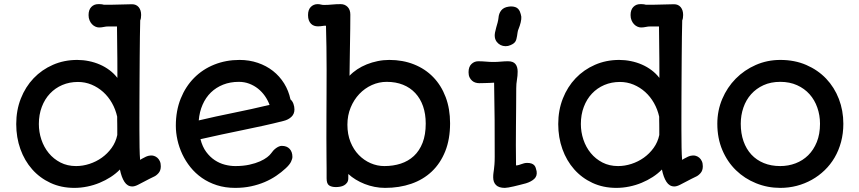

<svg xmlns="http://www.w3.org/2000/svg" viewBox="-20 -890 4132 924"><path d="M58.1 -293Q58.1 -359.4 80.3 -415.8Q102.5 -472.2 141.8 -513.4Q181.2 -554.7 234.9 -578.1Q288.6 -601.6 351.6 -601.6Q379.9 -601.6 407.7 -595.9Q435.5 -590.3 460.7 -579.3Q485.8 -568.4 507.3 -552.2Q528.8 -536.1 544.9 -515.1Q544.9 -527.8 544.9 -551.3Q544.9 -574.7 544.7 -606.9Q544.4 -639.2 543.9 -678.7Q543.5 -718.3 543 -762.7H501.5Q490.2 -762.7 479.5 -760.3Q468.8 -757.8 456.5 -757.8Q447.8 -757.8 438.7 -762Q429.7 -766.1 422.6 -773.7Q415.5 -781.2 410.9 -792.2Q406.2 -803.2 406.2 -817.4Q406.2 -842.8 419.4 -856.4Q432.6 -870.1 452.6 -870.1Q457.5 -870.1 464.4 -869.9Q471.2 -869.6 480 -867.2Q512.2 -866.7 544.9 -867.9Q577.6 -869.1 615.2 -869.6Q635.7 -869.6 647.5 -855.5Q659.2 -841.3 659.2 -817.9Q659.2 -801.3 654.8 -792Q653.8 -760.3 653.3 -713.6Q652.8 -667 652.3 -614.3Q651.9 -561.5 651.6 -506.8Q651.4 -452.1 651.1 -404.5Q650.9 -356.9 650.9 -320.3Q650.9 -283.7 650.9 -267.1Q650.9 -219.2 651.6 -180.9Q652.3 -142.6 654.3 -120.6L663.1 -126Q673.3 -131.8 682.9 -136.2Q692.4 -140.6 703.6 -141.6Q711.9 -142.6 720.7 -139.9Q729.5 -137.2 736.8 -131.1Q744.1 -125 749 -114.7Q753.9 -104.5 753.9 -89.8Q753.9 -69.3 742.9 -56.9Q731.9 -44.4 720.2 -39.6Q708.5 -34.2 697.8 -28.6Q687 -22.9 675.8 -17.1Q659.2 -8.3 643.8 -0.5Q628.4 7.3 616.7 7.3Q593.3 7.3 578.9 -14.9Q564.5 -37.1 557.1 -74.2Q537.6 -54.2 512.7 -38.1Q487.8 -22 459.5 -10.3Q431.2 1.5 400.1 7.8Q369.1 14.2 337.9 14.2Q274.4 14.2 222.9 -9.8Q171.4 -33.7 134.8 -75.2Q98.1 -116.7 78.1 -172.6Q58.1 -228.5 58.1 -293ZM167 -293Q167 -254.4 179.2 -218Q191.4 -181.6 214.6 -153.3Q237.8 -125 271 -107.9Q304.2 -90.8 346.2 -90.8Q378.4 -90.8 410.6 -101.3Q442.9 -111.8 470 -131.1Q497.1 -150.4 517.1 -178Q537.1 -205.6 544.4 -240.2Q544.4 -260.3 544.4 -272.9Q544.4 -285.6 544.2 -294.7Q543.9 -303.7 543.9 -311.3Q543.9 -318.8 543.9 -328.6Q536.1 -363.8 518.8 -394.3Q501.5 -424.8 476.6 -447.3Q451.7 -469.7 420.7 -482.7Q389.6 -495.6 355 -495.6Q314.5 -495.6 280 -481Q245.6 -466.3 220.5 -439.7Q195.3 -413.1 181.2 -375.7Q167 -338.4 167 -293Z M944.8 -220.2Q954.1 -183.6 972.4 -158.9Q990.7 -134.3 1013.7 -119.1Q1036.6 -104 1062.3 -97.4Q1087.9 -90.8 1112.3 -90.8Q1150.4 -90.8 1180.2 -97.4Q1210 -104 1231.2 -113.5Q1252.4 -123 1265.6 -133.3Q1278.8 -143.6 1284.2 -151.4Q1289.1 -158.7 1295.2 -165.3Q1301.3 -171.9 1308.3 -177Q1315.4 -182.1 1322.5 -185.1Q1329.6 -188 1335.9 -188Q1360.4 -188 1373.8 -173.6Q1387.2 -159.2 1387.2 -134.8Q1387.2 -125.5 1380.4 -111.3Q1373.5 -97.2 1355 -80.1Q1334.5 -61 1309.3 -43.9Q1284.2 -26.9 1253.9 -13.9Q1223.6 -1 1188.2 6.6Q1152.8 14.2 1111.8 14.2Q1063.5 14.2 1023.4 1.2Q983.4 -11.7 951.7 -33.9Q919.9 -56.2 896.5 -85.4Q873 -114.7 857.4 -147.9Q841.8 -181.2 834 -216.3Q826.2 -251.5 826.2 -284.7Q826.2 -356.9 849.6 -415.3Q873 -473.6 914.1 -515.1Q955.1 -556.6 1011.2 -579.1Q1067.4 -601.6 1132.8 -601.6Q1179.7 -601.6 1220.7 -587.6Q1261.7 -573.7 1293.7 -548.6Q1325.7 -523.4 1347.4 -488.5Q1369.1 -453.6 1377.9 -411.6Q1387.7 -403.3 1392.3 -389.9Q1397 -376.5 1397 -363.3Q1397 -341.3 1382.1 -327.4Q1367.2 -313.5 1344.7 -308.1Q1295.4 -295.4 1246.1 -284.7Q1196.8 -273.9 1147 -263.7Q1097.2 -253.4 1046.6 -242.7Q996.1 -231.9 944.8 -220.2ZM936.5 -310.5Q1019.5 -330.1 1104.5 -347.2Q1189.5 -364.3 1277.3 -385.3Q1269 -407.7 1254.9 -428Q1240.7 -448.2 1221.7 -463.4Q1202.6 -478.5 1179.4 -487.3Q1156.2 -496.1 1129.4 -496.1Q1087.9 -496.1 1054 -482.7Q1020 -469.2 995.1 -445.1Q970.2 -420.9 955.1 -386.5Q939.9 -352.1 936.5 -310.5Z M1551.8 -31.7Q1551.8 -51.3 1551.8 -76.9Q1551.8 -102.5 1551.3 -131.3Q1550.8 -175.8 1550.8 -226.8Q1550.8 -277.8 1551 -332Q1551.3 -386.2 1551.5 -442.6Q1551.8 -499 1551.8 -554.7Q1551.8 -610.4 1551 -663.8Q1550.3 -717.3 1548.8 -766.1Q1540 -766.6 1530.8 -764.9Q1521.5 -763.2 1509.3 -763.2Q1500.5 -763.2 1491.9 -766.1Q1483.4 -769 1476.8 -775.6Q1470.2 -782.2 1466.3 -792.5Q1462.4 -802.7 1462.4 -817.4Q1462.4 -843.3 1475.8 -856.7Q1489.3 -870.1 1508.8 -870.1Q1516.6 -870.1 1523.9 -868.2Q1531.2 -866.2 1539.6 -866.2Q1559.1 -866.2 1578.4 -868.2Q1597.7 -870.1 1619.6 -870.1Q1639.6 -870.1 1652.8 -856.7Q1666 -843.3 1666 -819.8Q1666 -788.1 1665.5 -750.7Q1665 -713.4 1664.3 -674.3Q1663.6 -635.3 1663.1 -596.9Q1662.6 -558.6 1662.1 -525.4Q1678.2 -542.5 1699.2 -556.4Q1720.2 -570.3 1745.1 -580.3Q1770 -590.3 1797.4 -595.9Q1824.7 -601.6 1853.5 -601.6Q1918.5 -601.6 1972.4 -580.1Q2026.4 -558.6 2064.9 -518.8Q2103.5 -479 2124.8 -422.6Q2146 -366.2 2146 -296.9Q2146 -220.2 2122.8 -162.1Q2099.6 -104 2058.1 -64.7Q2016.6 -25.4 1959.2 -5.6Q1901.9 14.2 1833 14.2Q1807.6 14.2 1782.7 9.3Q1757.8 4.4 1734.9 -4.6Q1711.9 -13.7 1691.9 -25.9Q1671.9 -38.1 1656.2 -52.7V-32.2Q1656.2 -19.5 1650.4 -11.2Q1644.5 -2.9 1635.7 2Q1627 6.8 1616.5 8.5Q1606 10.3 1596.7 10.3Q1575.7 10.3 1563.7 2.2Q1551.8 -5.9 1551.8 -31.7ZM1651.9 -290Q1651.9 -243.7 1666.7 -206.8Q1681.6 -169.9 1706.5 -144.3Q1731.4 -118.7 1763.4 -104.7Q1795.4 -90.8 1829.6 -90.8Q1872.1 -90.8 1908.4 -102.5Q1944.8 -114.3 1971.7 -139.2Q1998.5 -164.1 2013.7 -202.9Q2028.8 -241.7 2028.8 -295.4Q2028.8 -341.8 2015.9 -378.9Q2002.9 -416 1978.5 -442.1Q1954.1 -468.3 1919.4 -482.2Q1884.8 -496.1 1840.8 -496.1Q1803.7 -496.1 1769.5 -480.7Q1735.4 -465.3 1709.2 -437.7Q1683.1 -410.2 1667.5 -372.3Q1651.9 -334.5 1651.9 -290Z M2437 -672.9Q2425.3 -667.5 2412.6 -667.7Q2399.9 -668 2389.4 -673.1Q2378.9 -678.2 2371.1 -688Q2363.3 -697.8 2361.3 -711.4Q2359.9 -720.7 2362.1 -732.7Q2364.3 -744.6 2367.9 -757.1Q2371.6 -769.5 2374.8 -781.5Q2377.9 -793.5 2378.9 -803.2Q2380.4 -825.2 2392.1 -839.8Q2403.8 -854.5 2427.2 -857.9Q2444.3 -860.8 2459.5 -856Q2474.6 -851.1 2481.9 -834.5Q2484.4 -829.1 2486.1 -822Q2487.8 -814.9 2488.8 -809.6Q2489.3 -804.7 2488.5 -797.4Q2487.8 -790 2485.8 -782Q2483.9 -773.9 2481.2 -765.9Q2478.5 -757.8 2476.1 -752Q2472.2 -743.7 2470.9 -734.1Q2469.7 -724.6 2468.3 -716.8Q2466.8 -709 2465.3 -702.6Q2463.9 -696.3 2460.7 -690.9Q2457.5 -685.5 2451.9 -681.2Q2446.3 -676.8 2437 -672.9ZM2353.5 -36.6Q2353.5 -48.8 2354.7 -57.1Q2356 -65.4 2357.2 -75.4Q2358.4 -85.4 2359.6 -99.1Q2360.8 -112.8 2360.8 -136.2Q2360.8 -223.6 2360.4 -309.8Q2359.9 -396 2357.9 -492.2Q2350.6 -491.7 2341.3 -491.2Q2332 -490.7 2322 -490.5Q2312 -490.2 2302.7 -490Q2293.5 -489.7 2286.1 -489.7Q2277.3 -489.7 2268.3 -492.4Q2259.3 -495.1 2252 -501.5Q2244.6 -507.8 2239.7 -517.8Q2234.9 -527.8 2234.9 -542.5Q2234.9 -568.4 2248.8 -581.8Q2262.7 -595.2 2281.7 -595.2Q2300.3 -595.2 2318.6 -593.5Q2336.9 -591.8 2354.5 -591.8Q2372.6 -591.8 2390.6 -593.5Q2408.7 -595.2 2424.8 -595.2Q2449.7 -595.2 2460.4 -582Q2471.2 -568.8 2471.2 -545.4Q2471.2 -525.4 2467.8 -506.1Q2464.4 -486.8 2464.4 -464.8Q2464.4 -420.9 2463.9 -376.5Q2463.4 -332 2463.1 -286.1Q2462.9 -240.2 2462.6 -192.4Q2462.4 -144.5 2463.4 -93.8Q2471.2 -94.2 2477.5 -96.2Q2483.9 -98.1 2489.7 -100.3Q2495.6 -102.5 2502.2 -104.2Q2508.8 -106 2517.1 -106Q2529.8 -106 2537.8 -103Q2545.9 -100.1 2550.8 -95Q2555.7 -89.8 2558.1 -82.3Q2560.5 -74.7 2562.5 -65.9Q2565.9 -43 2551.3 -29.3Q2536.6 -15.6 2511.2 -7.8Q2496.6 -3.9 2481.2 0Q2465.8 3.9 2452.1 7.1Q2438.5 10.3 2427.2 12.2Q2416 14.2 2409.7 14.2Q2380.9 14.2 2367.2 0.7Q2353.5 -12.7 2353.5 -36.6Z M2666.5 -293Q2666.5 -359.4 2688.7 -415.8Q2710.9 -472.2 2750.2 -513.4Q2789.6 -554.7 2843.3 -578.1Q2897 -601.6 2960 -601.6Q2988.3 -601.6 3016.1 -595.9Q3043.9 -590.3 3069.1 -579.3Q3094.2 -568.4 3115.7 -552.2Q3137.2 -536.1 3153.3 -515.1Q3153.3 -527.8 3153.3 -551.3Q3153.3 -574.7 3153.1 -606.9Q3152.8 -639.2 3152.3 -678.7Q3151.9 -718.3 3151.4 -762.7H3109.9Q3098.6 -762.7 3087.9 -760.3Q3077.1 -757.8 3064.9 -757.8Q3056.2 -757.8 3047.1 -762Q3038.1 -766.1 3031 -773.7Q3023.9 -781.2 3019.3 -792.2Q3014.6 -803.2 3014.6 -817.4Q3014.6 -842.8 3027.8 -856.4Q3041 -870.1 3061 -870.1Q3065.9 -870.1 3072.8 -869.9Q3079.6 -869.6 3088.4 -867.2Q3120.6 -866.7 3153.3 -867.9Q3186 -869.1 3223.6 -869.6Q3244.1 -869.6 3255.9 -855.5Q3267.6 -841.3 3267.6 -817.9Q3267.6 -801.3 3263.2 -792Q3262.2 -760.3 3261.7 -713.6Q3261.2 -667 3260.7 -614.3Q3260.3 -561.5 3260 -506.8Q3259.8 -452.1 3259.5 -404.5Q3259.3 -356.9 3259.3 -320.3Q3259.3 -283.7 3259.3 -267.1Q3259.3 -219.2 3260 -180.9Q3260.7 -142.6 3262.7 -120.6L3271.5 -126Q3281.7 -131.8 3291.3 -136.2Q3300.8 -140.6 3312 -141.6Q3320.3 -142.6 3329.1 -139.9Q3337.9 -137.2 3345.2 -131.1Q3352.5 -125 3357.4 -114.7Q3362.3 -104.5 3362.3 -89.8Q3362.3 -69.3 3351.3 -56.9Q3340.3 -44.4 3328.6 -39.6Q3316.9 -34.2 3306.2 -28.6Q3295.4 -22.9 3284.2 -17.1Q3267.6 -8.3 3252.2 -0.5Q3236.8 7.3 3225.1 7.3Q3201.7 7.3 3187.3 -14.9Q3172.9 -37.1 3165.5 -74.2Q3146 -54.2 3121.1 -38.1Q3096.2 -22 3067.9 -10.3Q3039.6 1.5 3008.5 7.8Q2977.5 14.2 2946.3 14.2Q2882.8 14.2 2831.3 -9.8Q2779.8 -33.7 2743.2 -75.2Q2706.5 -116.7 2686.5 -172.6Q2666.5 -228.5 2666.5 -293ZM2775.4 -293Q2775.4 -254.4 2787.6 -218Q2799.8 -181.6 2823 -153.3Q2846.2 -125 2879.4 -107.9Q2912.6 -90.8 2954.6 -90.8Q2986.8 -90.8 3019 -101.3Q3051.3 -111.8 3078.4 -131.1Q3105.5 -150.4 3125.5 -178Q3145.5 -205.6 3152.8 -240.2Q3152.8 -260.3 3152.8 -272.9Q3152.8 -285.6 3152.6 -294.7Q3152.3 -303.7 3152.3 -311.3Q3152.3 -318.8 3152.3 -328.6Q3144.5 -363.8 3127.2 -394.3Q3109.9 -424.8 3085 -447.3Q3060.1 -469.7 3029.1 -482.7Q2998 -495.6 2963.4 -495.6Q2922.9 -495.6 2888.4 -481Q2854 -466.3 2828.9 -439.7Q2803.7 -413.1 2789.6 -375.7Q2775.4 -338.4 2775.4 -293Z M3432.1 -294.4Q3432.1 -357.9 3455.8 -413.8Q3479.5 -469.7 3520.8 -511.5Q3562 -553.2 3617.2 -577.4Q3672.4 -601.6 3735.4 -601.6Q3804.2 -601.6 3860.1 -577.4Q3916 -553.2 3955.8 -511.5Q3995.6 -469.7 4017.1 -413.8Q4038.6 -357.9 4038.6 -294.4Q4038.6 -248 4027.6 -207Q4016.6 -166 3996.6 -131.8Q3976.6 -97.7 3948.5 -70.6Q3920.4 -43.5 3886.7 -24.7Q3853 -5.9 3814.7 4.2Q3776.4 14.2 3735.4 14.2Q3673.8 14.2 3618.7 -8.1Q3563.5 -30.3 3522 -70.6Q3480.5 -110.8 3456.3 -167.7Q3432.1 -224.6 3432.1 -294.4ZM3544.9 -294.4Q3544.9 -248 3558.1 -210.4Q3571.3 -172.9 3595.9 -146.2Q3620.6 -119.6 3655.8 -105.2Q3690.9 -90.8 3734.9 -90.8Q3773.9 -90.8 3808.6 -104Q3843.3 -117.2 3869.4 -142.8Q3895.5 -168.5 3910.9 -206.5Q3926.3 -244.6 3926.3 -294.4Q3926.3 -335.4 3913.3 -372.3Q3900.4 -409.2 3876 -436.5Q3851.6 -463.9 3815.9 -480Q3780.3 -496.1 3734.9 -496.1Q3689.5 -496.1 3654.3 -480Q3619.1 -463.9 3594.7 -436.5Q3570.3 -409.2 3557.6 -372.3Q3544.9 -335.4 3544.9 -294.4Z"/></svg>

Font: Autour One
Style: Regular
Weight: 400
Version: Version 1.007; ttfautohint (v0.92) -l 24 -r 24 -G 200 -x 7 -